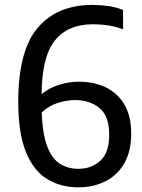

<svg xmlns="http://www.w3.org/2000/svg" viewBox="-20 -770 592 799"><path d="M305.5 9.5Q232.5 9.5 176.2 -24.8Q120 -59 88 -137Q56 -215 56 -346.5Q56 -559 136.8 -654.2Q217.5 -749.5 364.5 -749.5Q398.5 -749.5 431.5 -744.8Q464.5 -740 492 -728.5V-648Q463.5 -659 432 -664Q400.5 -669 367 -669Q263 -669 208.8 -602Q154.5 -535 153 -378.5Q182.5 -403 223.8 -416.5Q265 -430 309.5 -430Q370.5 -430 419.5 -406.8Q468.5 -383.5 497.2 -335.8Q526 -288 526 -213.5Q526 -140.5 497.5 -90.8Q469 -41 419.2 -15.8Q369.5 9.5 305.5 9.5ZM292.5 -353.5Q257 -353.5 219.8 -341.5Q182.5 -329.5 153.5 -302Q157 -210.5 177 -159.5Q197 -108.5 230.2 -88Q263.5 -67.5 306.5 -67.5Q360.5 -67.5 397.5 -101Q434.5 -134.5 434.5 -210Q434.5 -286 394.8 -319.8Q355 -353.5 292.5 -353.5Z"/></svg>

Font: Encode Sans Semi Condensed Medium
Style: Regular
Weight: 500
Width: 4
Designer: Multiple Designers
Foundry: Impallari Type
Version: Version 3.000; ttfautohint (v1.8.3) -l 8 -r 50 -G 200 -x 14 